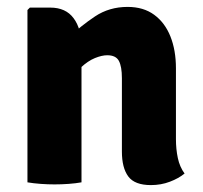

<svg xmlns="http://www.w3.org/2000/svg" viewBox="-20 -528 587 556"><path d="M125.5 -506Q170.5 -506 193.2 -475.2Q216 -444.5 216 -392.5V0Q199.5 3 178.8 4.5Q158 6 138 6Q118.5 6 97.8 4.5Q77 3 59.5 0V-499L66.5 -506ZM489.5 -125Q489.5 -96 495 -70.2Q500.5 -44.5 514.5 -25.5Q497.5 -11.5 472 -1.8Q446.5 8 417 8Q370 8 351.5 -17Q333 -42 333 -89V-301.5Q333 -335.5 324.2 -351.8Q315.5 -368 290.5 -368Q275 -368 254.8 -359.8Q234.5 -351.5 214.2 -332.5Q194 -313.5 178.5 -282V-419Q214 -453 255.2 -480.5Q296.5 -508 349.5 -508Q395.5 -508 426.5 -485.2Q457.5 -462.5 473.5 -422.5Q489.5 -382.5 489.5 -330Z"/></svg>

Font: Signika
Style: Bold
Weight: 700
Designer: Anna Giedry
Foundry: Anna Giedry
Version: Version 2.001